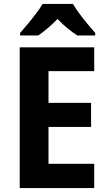

<svg xmlns="http://www.w3.org/2000/svg" viewBox="-20 -954 551 974"><path d="M458 0H80V-714H458V-593H226V-432H442V-310H226V-123H458ZM350 -934Q363 -912 382.5 -885.5Q402 -859 423.5 -833Q445 -807 463 -787V-774H372Q349 -789 322.5 -810.5Q296 -832 272 -858Q247 -832 221.5 -810.5Q196 -789 174 -774H82V-787Q99 -806 121 -832.5Q143 -859 163.5 -886Q184 -913 196 -934Z"/></svg>

Font: Noto Sans Ethiopic SemiCondensed
Style: Bold
Weight: 700
Width: 4
Designer: Monotype Design Team
Foundry: Monotype Imaging Inc.
Version: Version 2.102; ttfautohint (v1.8.4.7-5d5b)